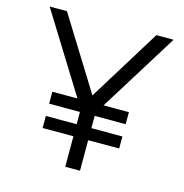

<svg xmlns="http://www.w3.org/2000/svg" viewBox="-105 -803 863 900"><g transform="rotate(15 327.0 -353.0)"><path d="M362.5 0H291V-148H141.5V-206.5H291V-266H141.5V-324H263.5L26 -706.5H110L327.5 -356L544 -706.5H627.5L390 -324.5H513V-266H362.5V-206.5H513V-148H362.5Z"/></g></svg>

Font: Acari Sans
Style: Regular
Weight: 400
Designer: Alfredo Marco Pradil and Stefan Peev (font) & Cristiano Sobral (main changes)
Foundry: Alfredo Marco Pradil and Stefan Peev (font) & Cristiano Sobral (main changes)
Version: Version 1.063; ttfautohint (v1.8.3)